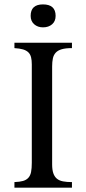

<svg xmlns="http://www.w3.org/2000/svg" viewBox="-20 -870 399 890"><path d="M237.8 -796.4Q237.8 -771.5 221.4 -757.3Q205.1 -743.2 179.2 -743.2Q154.8 -743.2 138.4 -757.6Q122.1 -772 122.1 -796.4Q122.1 -849.6 179.2 -849.6Q237.8 -849.6 237.8 -796.4ZM313.5 0H46.9V-25.9Q71.3 -26.9 86.7 -31.2Q102.1 -35.6 111.3 -45.7Q120.6 -55.7 124 -72.5Q127.4 -89.4 127.4 -115.7V-571.8Q127.4 -590.8 124 -604.5Q120.6 -618.2 111.6 -627.2Q102.5 -636.2 86.9 -640.9Q71.3 -645.5 46.9 -647V-671.9H313.5V-647Q284.2 -647 266.4 -641.8Q248.5 -636.7 238.5 -626Q228.5 -615.2 225.1 -599.4Q221.7 -583.5 221.7 -562V-107.9Q221.7 -83 227.1 -67.1Q232.4 -51.3 243.4 -42Q254.4 -32.7 272 -29.3Q289.6 -25.9 313.5 -25.9Z"/></svg>

Font: XB Niloofar
Style: Regular
Weight: 400
Designer: Behnam
Foundry: Irmug
Version: Version 7.201 2008